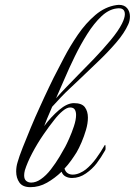

<svg xmlns="http://www.w3.org/2000/svg" viewBox="-20 -762 558 795"><path d="M106 13Q74 13 60.5 -6Q47 -25 47 -52Q47 -72 53 -91Q59 -113 74 -151Q89 -189 107.5 -233.5Q126 -278 145 -319Q153 -337 163.5 -359.5Q174 -382 184.5 -404Q195 -426 202 -440Q220 -475 245 -523Q270 -571 302.5 -618.5Q335 -666 375 -700Q415 -734 462 -741Q466 -742 472 -742Q495 -742 506.5 -728Q518 -714 518 -694Q518 -676 511 -661Q495 -625 460.5 -585Q426 -545 386.5 -507.5Q347 -470 316 -440Q290 -415 270 -396.5Q250 -378 233 -360Q216 -342 196 -320Q185 -295 174.5 -269.5Q164 -244 163 -240Q191 -278 224.5 -306.5Q258 -335 286 -335Q319 -335 331.5 -318Q344 -301 344 -275Q344 -251 336 -224Q328 -197 317.5 -172.5Q307 -148 297 -131Q287 -115 274.5 -97.5Q262 -80 247 -64Q251 -51 260 -45Q269 -39 281 -39Q295 -39 310 -45.5Q325 -52 336 -61Q359 -80 378 -106Q397 -132 413 -160Q414 -162 414.5 -162Q415 -162 415 -162Q417 -162 417 -153Q417 -149 417 -145.5Q417 -142 415 -139Q398 -109 380 -85.5Q362 -62 336 -44Q309 -25 278 -25Q264 -25 252 -31Q240 -37 235 -51Q207 -24 174.5 -5.5Q142 13 106 13ZM212 -355Q235 -381 255 -401.5Q275 -422 304 -452Q332 -480 368.5 -518Q405 -556 437.5 -595Q470 -634 485 -664Q497 -688 497 -703Q497 -732 463 -727Q430 -723 399.5 -694Q369 -665 341.5 -621.5Q314 -578 290 -529Q266 -480 246.5 -434Q227 -388 212 -355ZM149 -20Q171 -35 191 -61Q211 -87 226.5 -113Q242 -139 250 -154Q256 -165 266.5 -188.5Q277 -212 286 -239Q295 -266 295 -286Q295 -300 289.5 -308.5Q284 -317 270 -317Q257 -317 239.5 -302.5Q222 -288 205 -266Q184 -240 159 -203.5Q134 -167 113.5 -128Q93 -89 83 -57Q80 -45 80 -36Q80 -20 88.5 -13Q97 -6 109 -6Q129 -6 149 -20Z"/></svg>

Font: MonteCarlo
Style: Regular
Weight: 400
Designer: Robert E. Leuschke
Foundry: Robert E. Leuschke
Version: Version 1.010; ttfautohint (v1.8.3)